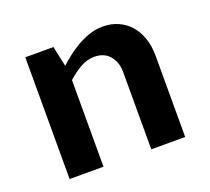

<svg xmlns="http://www.w3.org/2000/svg" viewBox="-96 -647 839 767"><g transform="rotate(-20 323.0 -263.5)"><path d="M77.1 -517.6H196.8L215.3 -431.2Q231.9 -446.3 253.2 -463.1Q274.4 -480 299.1 -494.1Q323.7 -508.3 351.3 -517.8Q378.9 -527.3 409.2 -527.3Q444.8 -527.3 474.4 -514.2Q503.9 -501 524.7 -477.3Q545.4 -453.6 556.9 -420.2Q568.4 -386.7 568.4 -346.7V0H424.3V-327.6Q424.3 -351.6 417.5 -369.9Q410.6 -388.2 398.9 -400.6Q387.2 -413.1 371.3 -419.2Q355.5 -425.3 336.9 -425.3Q305.7 -425.3 277.3 -409.2Q249 -393.1 221.2 -368.2V0H77.1Z"/></g></svg>

Font: Proza Libre
Style: SemiBold
Weight: 600
Designer: Jasper de Waard
Foundry: Jasper de Waard
Version: Version 1.000; ttfautohint (v1.4.1.8-43bc) -l 8 -r 50 -G 200